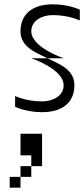

<svg xmlns="http://www.w3.org/2000/svg" viewBox="-20 -520 390 890"><path d="M200 -250H125C125 -250 275 -200 275 -125C275 -75 225 -50 175 -50C100 -50 50 -75 50 -75V-25C50 -25 100 0 175 0C275 0 325 -50 325 -125C325 -200 250 -225 200 -250ZM25 350H75V300H25ZM75 300H125V250H75ZM75 200H125V250H175V100H75ZM75 -375C75 -300 150 -275 200 -250H275C275 -250 125 -300 125 -375C125 -425 175 -450 225 -450C300 -450 350 -425 350 -425V-475C350 -475 300 -500 225 -500C125 -500 75 -450 75 -375Z"/></svg>

Font: LS-VG5000 Light Shifted
Style: Regular
Weight: 400
Designer: Justin Bihan, 2021
Foundry: Justin Bihan, 2021
Version: Version 1.000;Glyphs 3.1.2 (3151)